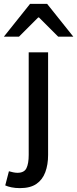

<svg xmlns="http://www.w3.org/2000/svg" viewBox="-70 -759 398 990"><path d="M33 211Q9 211 -10.5 207Q-30 203 -43 197L-24 124Q-14 127 -2 129.5Q10 132 20 132Q55 132 66.5 108Q78 84 78 40V-489H178V40Q178 90 163.5 129Q149 168 117.5 189.5Q86 211 33 211ZM-50 -570 85 -739H173L308 -570H230L131 -669H127L28 -570Z"/></svg>

Font: Source Sans 3 Medium
Style: Regular
Weight: 500
Designer: Paul D. Hunt
Foundry: Adobe
Version: Version 3.052;hotconv 1.1.0;makeotfexe 2.6.0